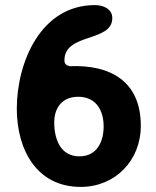

<svg xmlns="http://www.w3.org/2000/svg" viewBox="-20 -727 613 754"><path d="M46 -300C46 -142 122 7 297 7C432 7 533 -96 533 -233C533 -408 413 -474 253 -467C240 -471 233 -476 233 -490C233 -599 421 -560 421 -656C421 -693 384 -707 353 -707C138 -707 46 -479 46 -300ZM193 -246C193 -306 226 -347 287 -347C357 -347 387 -294 387 -230C387 -170 360 -113 292 -113C216 -113 193 -183 193 -246Z"/></svg>

Font: Asimov Print
Style: Regular
Weight: 500
Designer: Google
Version: Version 2.000980: 2014